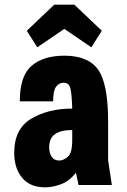

<svg xmlns="http://www.w3.org/2000/svg" viewBox="-20 -794 545 824"><path d="M65 -359H208Q208 -404 220.5 -421.5Q233 -439 253 -439Q276 -439 282 -415.5Q288 -392 290 -328Q187 -328 114 -284.5Q41 -241 41 -138Q41 -72 75 -31Q109 10 174 10Q205 10 241 -3Q277 -16 306 -53L317 0H460L444 -106V-272Q444 -434 401.5 -494.5Q359 -555 256 -555Q166 -555 115.5 -511.5Q65 -468 65 -359ZM290 -236V-193Q290 -136 270.5 -120.5Q251 -105 235 -105Q212 -105 201.5 -121.5Q191 -138 191 -162Q191 -201 216.5 -218.5Q242 -236 290 -236ZM213 -774 95 -662 140 -591 256 -670 372 -591 417 -662 299 -774Z"/></svg>

Font: Secuela Black
Style: Regular
Weight: 900
Designer: Fernando Haro
Foundry: deFharo
Version: Version 1.704